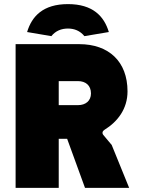

<svg xmlns="http://www.w3.org/2000/svg" viewBox="-20 -915 685 935"><path d="M56 0H266V-239H307L394 0H609L524 -209L483 -258C476 -267 479 -277 489 -283C552 -322 601 -384 601 -470C601 -616 509 -700 366 -700H56ZM360 -403H266V-520H360C397 -520 423 -499 423 -460C423 -424 397 -403 360 -403ZM311 -895C190 -895 135 -836 112 -759L230 -739C251 -765 279 -776 311 -776C342 -776 370 -765 391 -739L510 -759C487 -836 432 -895 311 -895Z"/></svg>

Font: Finlandica Black
Style: Regular
Weight: 900
Designer: Niklas Ekholm, Juho Hiilivirta, Jaakko Suomalainen
Foundry: Helsinki Type Studio
Version: Version 2.000;Glyphs 3.2 (3202)